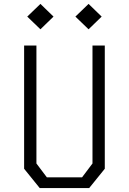

<svg xmlns="http://www.w3.org/2000/svg" viewBox="-20 -963 660 983"><path d="M183.5 0H436.5L516.5 -99V-730H453.5V-126L400 -55H220L166.5 -126V-730H103.5V-99ZM119.5 -878 187 -813 254 -878 187 -943ZM366 -878 433.5 -813 500.5 -878 433.5 -943Z"/></svg>

Font: Monaspace Krypton ExtraLight
Style: Regular
Weight: 200
Designer: Riley Cran & the Lettermatic Team
Foundry: Lettermatic
Version: Version 1.101 (Monaspace Krypton)